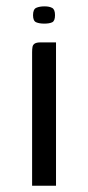

<svg xmlns="http://www.w3.org/2000/svg" viewBox="-20 -596 283 616"><path d="M83 0Q83 -107 83 -214.1Q83 -321.1 83 -428.1Q83 -438.7 84.3 -445.6Q85.6 -452.4 91.4 -456.2Q97.3 -460 110.3 -460H159.7V0ZM122.1 -520.2Q106.2 -520.2 96.1 -524.5Q86 -528.8 86 -547.2Q86 -566.5 96.5 -571Q107 -575.6 122.9 -575.6Q138.5 -575.6 147.5 -570.5Q156.5 -565.5 156.5 -547.2Q156.5 -528.8 147.4 -524.5Q138.3 -520.2 122.1 -520.2Z"/></svg>

Font: Genos Thin
Style: Regular
Weight: 100
Designer: Robert E. Leuschke
Foundry: Robert E. Leuschke
Version: Version 1.010